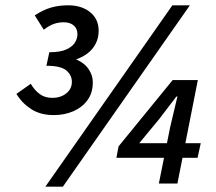

<svg xmlns="http://www.w3.org/2000/svg" viewBox="-20 -692 816 724"><path d="M183 -258Q132 -258 97 -281Q62 -304 42 -338L96 -376Q110 -352 129.5 -337.5Q149 -323 177 -323Q209 -323 230 -340Q251 -357 251 -383Q251 -409 230 -426.5Q209 -444 155 -444L166 -495Q207 -495 230 -505.5Q253 -516 262.5 -531.5Q272 -547 272 -563Q272 -584 258 -596Q244 -608 220 -608Q201 -608 183.5 -602Q166 -596 145 -580L111 -634Q143 -655 172.5 -663.5Q202 -672 237 -672Q288 -672 320 -646Q352 -620 352 -576Q352 -539 330.5 -511Q309 -483 267 -468Q298 -455 314 -431.5Q330 -408 330 -382Q330 -342 310 -314.5Q290 -287 256.5 -272.5Q223 -258 183 -258ZM151 12 630 -672H696L217 12ZM579 0 622 -214 649 -328H645L581 -244L505 -152H737L725 -97H419L427 -140L631 -390H726L649 0Z"/></svg>

Font: Source Sans 3 SemiBold
Style: Italic
Weight: 600
Italic angle: -11°
Designer: Paul D. Hunt
Foundry: Adobe
Version: Version 3.046;hotconv 1.0.118;makeotfexe 2.5.65603